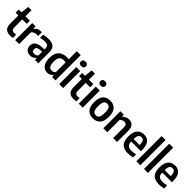

<svg xmlns="http://www.w3.org/2000/svg" viewBox="451 -2571 4344 4344"><g transform="rotate(45 2623.0 -399.0)"><path d="M277 9.5Q189 9.5 140.8 -35.8Q92.5 -81 92.5 -183V-445H3.5V-545.5H92.5L114.5 -740H218.5V-545.5H360.5V-445H218.5V-200.5Q218.5 -142 240 -119.5Q261.5 -97 309 -97Q332 -97 365 -103.5V-0.5Q346 4 322.8 6.8Q299.5 9.5 277 9.5Z M436.5 0V-545.5H540.5L550.5 -472H557Q579.5 -514 616.8 -533Q654 -552 697.5 -552Q708.5 -552 718.5 -551Q728.5 -550 737 -549V-432.5Q725.5 -434.5 713.5 -435.2Q701.5 -436 690 -436Q654 -436 618.2 -420Q582.5 -404 562.5 -374V0Z M919 9.5Q845 9.5 801.2 -32Q757.5 -73.5 757.5 -144.5Q757.5 -220 806 -262.5Q854.5 -305 962.5 -313.5L1053.5 -322V-348.5Q1053.5 -409 1025.2 -431.5Q997 -454 933.5 -454Q903.5 -454 867 -448.8Q830.5 -443.5 796 -432.5V-532Q831.5 -543 874.5 -548.5Q917.5 -554 955.5 -554Q1068 -554 1122.2 -507.5Q1176.5 -461 1176.5 -341.5V0H1073L1063.5 -57.5H1057Q1034 -23 998 -6.8Q962 9.5 919 9.5ZM882 -157.5Q882 -83 959.5 -83Q983.5 -83 1008.2 -93Q1033 -103 1053.5 -129V-246L975 -239Q927 -234.5 904.5 -214Q882 -193.5 882 -157.5Z M1471 10Q1416 10 1369.5 -17Q1323 -44 1295 -103.8Q1267 -163.5 1267 -261.5Q1267 -554 1543.5 -554Q1557.5 -554 1572 -552.8Q1586.5 -551.5 1599.5 -550V-808H1725.5V0H1619L1610.5 -57.5H1604Q1584 -27.5 1550.2 -8.8Q1516.5 10 1471 10ZM1508 -96Q1533.5 -96 1558.2 -107Q1583 -118 1599.5 -140.5V-450Q1587 -452.5 1570.2 -454.2Q1553.5 -456 1539 -456Q1468 -456 1431.5 -414.8Q1395 -373.5 1395 -272.5Q1395 -202 1409.5 -163.8Q1424 -125.5 1449.5 -110.8Q1475 -96 1508 -96Z M1844.5 0V-545.5H1971V0ZM1908 -639Q1867.5 -639 1847.5 -657.8Q1827.5 -676.5 1827.5 -710Q1827.5 -743.5 1847.5 -762.5Q1867.5 -781.5 1908 -781.5Q1948.5 -781.5 1968.5 -762.5Q1988.5 -743.5 1988.5 -710Q1988.5 -676.5 1968.5 -657.8Q1948.5 -639 1908 -639Z M2307.5 9.5Q2219.5 9.5 2171.2 -35.8Q2123 -81 2123 -183V-445H2034V-545.5H2123L2145 -740H2249V-545.5H2391V-445H2249V-200.5Q2249 -142 2270.5 -119.5Q2292 -97 2339.5 -97Q2362.5 -97 2395.5 -103.5V-0.5Q2376.5 4 2353.2 6.8Q2330 9.5 2307.5 9.5Z M2470 0V-545.5H2596.5V0ZM2533.5 -639Q2493 -639 2473 -657.8Q2453 -676.5 2453 -710Q2453 -743.5 2473 -762.5Q2493 -781.5 2533.5 -781.5Q2574 -781.5 2594 -762.5Q2614 -743.5 2614 -710Q2614 -676.5 2594 -657.8Q2574 -639 2533.5 -639Z M2927 10Q2818 10 2754.5 -57.5Q2691 -125 2691 -271Q2691 -418.5 2753.8 -486.2Q2816.5 -554 2927 -554Q3037.5 -554 3100.2 -485.8Q3163 -417.5 3163 -272Q3163 -125.5 3099.8 -57.8Q3036.5 10 2927 10ZM2927 -86.5Q2961 -86.5 2985.2 -102.5Q3009.5 -118.5 3022.2 -158.5Q3035 -198.5 3035 -270.5Q3035 -344 3022 -384.5Q3009 -425 2984.8 -441Q2960.5 -457 2927 -457Q2893.5 -457 2869.2 -441Q2845 -425 2832 -385Q2819 -345 2819 -272.5Q2819 -199.5 2832 -159.2Q2845 -119 2869 -102.8Q2893 -86.5 2927 -86.5Z M3257.5 0V-545.5H3362.5L3371.5 -487.5H3378Q3436.5 -554 3529.5 -554Q3577.5 -554 3615 -535Q3652.5 -516 3674.2 -473Q3696 -430 3696 -358.5V0H3570V-350Q3570 -403 3548 -423Q3526 -443 3489.5 -443Q3463 -443 3433.2 -430.5Q3403.5 -418 3383.5 -390V0Z M4053.5 10Q3917 10 3851.8 -56Q3786.5 -122 3786.5 -273.5Q3786.5 -414.5 3846.5 -484.2Q3906.5 -554 4013 -554Q4116 -554 4170.8 -484Q4225.5 -414 4225.5 -270V-234H3914Q3917 -153 3952.8 -121.2Q3988.5 -89.5 4070 -89.5Q4099.5 -89.5 4131.2 -94.5Q4163 -99.5 4198 -108.5V-9Q4158.5 1 4123.8 5.5Q4089 10 4053.5 10ZM4012 -469.5Q3967.5 -469.5 3941.2 -436.2Q3915 -403 3913.5 -312H4106.5Q4105.5 -403 4081 -436.2Q4056.5 -469.5 4012 -469.5Z M4313.5 0V-808H4439.5V0Z M4558.5 0V-808H4684.5V0Z M5046 10Q4909.5 10 4844.2 -56Q4779 -122 4779 -273.5Q4779 -414.5 4839 -484.2Q4899 -554 5005.5 -554Q5108.5 -554 5163.2 -484Q5218 -414 5218 -270V-234H4906.5Q4909.5 -153 4945.2 -121.2Q4981 -89.5 5062.5 -89.5Q5092 -89.5 5123.8 -94.5Q5155.5 -99.5 5190.5 -108.5V-9Q5151 1 5116.2 5.5Q5081.5 10 5046 10ZM5004.5 -469.5Q4960 -469.5 4933.8 -436.2Q4907.5 -403 4906 -312H5099Q5098 -403 5073.5 -436.2Q5049 -469.5 5004.5 -469.5Z"/></g></svg>

Font: Encode Sans SemiCondensed SemiCondensed SemiBold
Style: Regular
Weight: 600
Width: 4
Designer: Multiple Designers
Foundry: Impallari Type
Version: Version 3.000; ttfautohint (v1.8.3) -l 8 -r 50 -G 200 -x 14 